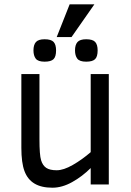

<svg xmlns="http://www.w3.org/2000/svg" viewBox="-20 -856 608 891"><path d="M400.9 0V-76.2Q361.8 -37.1 314.9 -11Q268.1 15.1 223.1 15.1Q171.9 15.1 139.9 -4.2Q107.9 -23.4 93.5 -62.3Q79.1 -101.1 79.1 -169.9V-512.2H163.1V-210Q163.1 -136.7 170.7 -112.3Q178.2 -87.9 194.8 -76.9Q211.4 -65.9 243.2 -65.9Q274.9 -65.9 317.9 -90.6Q360.8 -115.2 400.9 -149.9V-512.2H484.9V0ZM433.1 -622.1Q433.1 -592.8 421.1 -581.3Q409.2 -569.8 379.9 -569.8Q349.1 -569.8 338.6 -584Q328.1 -598.1 328.1 -622.1Q328.1 -647.9 339.6 -660.9Q351.1 -673.8 379.9 -673.8Q410.2 -673.8 421.6 -661.4Q433.1 -648.9 433.1 -622.1ZM240.2 -622.1Q240.2 -592.8 228.3 -581.3Q216.3 -569.8 187 -569.8Q156.2 -569.8 145.8 -584Q135.3 -598.1 135.3 -622.1Q135.3 -647.9 146.7 -660.9Q158.2 -673.8 187 -673.8Q217.3 -673.8 228.8 -661.4Q240.2 -648.9 240.2 -622.1ZM243.2 -684.1 303.2 -835.9H418L312 -684.1Z"/></svg>

Font: Lorenzo Sans
Style: Regular
Weight: 400
Foundry: Intel Corporation
Version: Version 1.00; ttfautohint (v1.5)